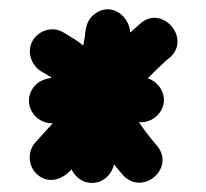

<svg xmlns="http://www.w3.org/2000/svg" viewBox="-20 -525 445 414"><path d="M321.2 -378.6C327.8 -384.5 332.6 -389 338 -394.4L346.8 -401.3C393.2 -443.7 328.1 -516.2 282 -473.6L274 -466.6C269.9 -463 266.2 -459.6 260.9 -454.8C257.7 -494.5 216.3 -521.1 182.8 -493.8C169.2 -482.7 165.8 -469.8 163.5 -453.5V-453C163.5 -446.9 161.5 -437.1 159.5 -427C150.4 -434.4 137.7 -442.7 127.8 -448.5L118 -454.4C93 -470.4 62.7 -458.2 51 -438.3C35.6 -412.1 49.4 -383.6 68 -371.6L78.2 -365.5C83.1 -362.8 86.7 -360.8 91.7 -357.3C76 -355 61.2 -349.4 51.9 -336.4C27.2 -301.8 53.9 -258.3 93.7 -259.2C82.3 -246 66.8 -230.1 56.4 -218C38.7 -198.7 40.5 -167.7 58.8 -150.1C83.9 -126.1 115.4 -138.3 134.3 -159.8C141.8 -143.9 157.7 -130.5 178 -130.5C201.1 -130.5 220.7 -147.1 225.7 -170.6C232.1 -162.6 239.3 -154.3 246.5 -145.9C280.1 -112.3 328.4 -141.2 330.5 -177.6C331.6 -197 320.1 -209.1 311.7 -218.9C301.5 -230.8 291.1 -244.6 279.5 -261.5H285C310.5 -261.5 333.5 -283.6 333.5 -309.5C333.5 -330.9 318.2 -350 298.3 -356.4C298.3 -356.5 300.1 -357.8 300.8 -358.2Z"/></svg>

Font: HoneyBee
Style: Blk
Weight: 700
Foundry: Cannot Into Space Fonts
Version: Version 0.89